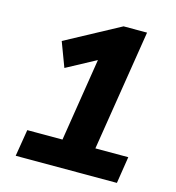

<svg xmlns="http://www.w3.org/2000/svg" viewBox="-106 -795 811 885"><g transform="rotate(15 300.0 -352.5)"><path d="M49 0 70 -128H238L309 -575L386 -570L161 -449L117 -566L375 -705H487L395 -128H552L532 0Z"/></g></svg>

Font: Nunito Sans 9pt ExtraBold
Style: Italic
Weight: 800
Italic angle: -9°
Version: Version 3.101;gftools[0.9.27]